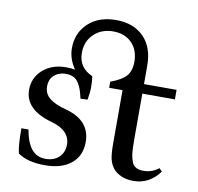

<svg xmlns="http://www.w3.org/2000/svg" viewBox="-78 -770 893 864"><g transform="rotate(10 368.0 -338.0)"><path d="M180.7 11.2Q101.6 11.2 57.6 -20.5Q48.8 -52.2 48.8 -134.3H81.1Q91.3 -75.7 115.2 -46.6Q139.2 -17.6 179.2 -17.6Q217.3 -17.6 240.5 -39.6Q263.7 -61.5 263.7 -97.7Q263.7 -129.4 241.5 -152.1Q219.2 -174.8 176.8 -186Q52.7 -220.7 52.7 -311.5Q52.7 -366.7 94 -403.1Q135.3 -439.5 199.7 -439.5Q224.6 -439.5 240.7 -436Q210 -481 210 -528.8Q210 -598.6 257.8 -643.3Q305.7 -688 384.8 -688Q464.4 -688 511 -641.1Q557.6 -594.2 557.6 -510.3V-425.8H706.5V-382.3H557.6V-172.4Q557.6 -125 560.8 -104.2Q564 -83.5 570.8 -67.9Q583 -41 623 -41Q661.1 -41 691.9 -65.4L705.1 -51.8Q658.2 11.7 585 11.7Q554.2 11.7 530 1Q505.9 -9.8 492.2 -26.9Q478.5 -44.4 472.9 -67.9Q467.3 -91.3 467.3 -139.2V-382.3H406.2V-410.2Q457 -428.7 477.3 -452.1Q497.6 -475.6 497.6 -516.1Q497.6 -570.8 465.6 -603Q433.6 -635.3 380.9 -635.3Q327.6 -635.3 292.7 -602.1Q257.8 -568.8 257.8 -516.1Q257.8 -448.2 322.3 -420.4Q325.7 -399.4 325.7 -371.6Q325.7 -346.2 319.8 -313L287.6 -311.5Q282.2 -335 277.3 -349.6Q272.5 -364.3 263.2 -379.9Q253.9 -395.5 239.3 -402.8Q224.6 -410.2 203.6 -410.2Q171.9 -410.2 150.9 -391.6Q129.9 -373 129.9 -339.8Q129.9 -306.2 156.2 -285.6Q182.6 -265.1 230 -252.9Q344.7 -222.7 344.7 -123Q344.7 -60.5 301.5 -24.7Q258.3 11.2 180.7 11.2Z"/></g></svg>

Font: Elstob 14pt Medium
Style: Regular
Weight: 500
Designer: Peter S. Baker
Version: Version 1.015